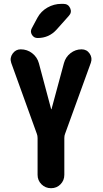

<svg xmlns="http://www.w3.org/2000/svg" viewBox="-20 -990 540 1010"><path d="M409.2 -730.5Q436.5 -730.5 451.7 -708Q466.8 -685.5 458 -660.2L322.3 -286.1Q318.4 -277.3 318.4 -263.7V-70.3Q318.4 -41 298.3 -20.5Q278.3 0 248.5 0Q218.8 0 198.2 -20.5Q177.7 -41 177.7 -70.3V-263.7Q177.7 -276.4 173.8 -286.1L39.1 -659.2Q30.3 -685.5 46.4 -708Q62.5 -730.5 88.9 -730.5Q123 -730.5 149.4 -710Q175.8 -689.5 184.6 -657.2L249 -416Q249 -415 250 -415Q251 -415 251 -416L316.4 -658.2Q325.2 -690.4 351.1 -710.4Q377 -730.5 409.2 -730.5ZM302.7 -969.7H313.5Q338.9 -969.7 349.1 -947.3Q359.4 -924.8 341.8 -906.2L278.3 -835Q238.3 -790 177.7 -790Q158.2 -790 147.9 -807.1Q137.7 -824.2 147.5 -841.8L176.8 -896.5Q195.3 -930.7 229.5 -950.2Q263.7 -969.7 302.7 -969.7Z"/></svg>

Font: Rounded-X Mgen+ 2m bold
Style: Bold
Weight: 700
Designer: [Source Han Sans]
Ryoko NISHIZUKA  (kana & ideographs); Paul D. Hunt (Latin, Greek & Cyrillic); Wenlong ZHANG  (bopomofo
Version: Version 1.059.20150602